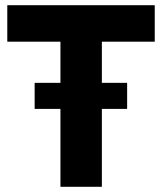

<svg xmlns="http://www.w3.org/2000/svg" viewBox="-20 -717 622 737"><path d="M212 -299H113V-399H212V-557H8V-697H574V-557H371V-399H468V-299H371V0H212Z"/></svg>

Font: HK Grotesk Black
Style: Regular
Weight: 900
Designer: Alfredo Marco Pradil
Foundry: Hanken Design Co.
Version: Version 3.001